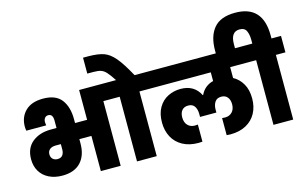

<svg xmlns="http://www.w3.org/2000/svg" viewBox="-117 -1367 2693 1692"><g transform="rotate(-15 1229.0 -521.0)"><path d="M886 -740V-590H797V0H616V-321H506V-283Q506 -173 448 -111Q390 -49 280 -49Q211 -49 158.5 -75Q106 -101 77.5 -148.5Q49 -196 49 -259Q49 -361 115.5 -414.5Q182 -468 284 -468H337V-537Q337 -596 295 -596Q275 -596 263.5 -581.5Q252 -567 252 -544Q252 -531 255 -514H74Q70 -534 70 -551Q70 -638 126 -693.5Q182 -749 288 -749Q404 -749 455 -682Q506 -615 506 -504V-468H616V-740ZM337 -321H290Q256 -321 236 -305Q216 -289 216 -260Q216 -232 233 -216.5Q250 -201 276 -201Q307 -201 322 -220.5Q337 -240 337 -273Z M1213 -740V-590H1126V0H946V-590H858V-740H953Q917 -795 894.5 -819.5Q872 -844 847 -852.5Q822 -861 778 -861H723V-1006H776Q862 -1005 912.5 -987Q963 -969 1010 -914Q1057 -859 1122 -740Z M1954 -590V-491Q2007 -462 2038.5 -407.5Q2070 -353 2070 -274Q2070 -199 2039 -141Q2008 -83 1948 -50Q1888 -17 1804 -17L1769 -19V-175L1796 -173Q1836 -173 1861 -199Q1886 -225 1886 -271Q1886 -311 1866 -335Q1846 -359 1810 -359Q1770 -359 1751.5 -331Q1733 -303 1733 -262V-235H1584V-262Q1584 -304 1566 -331.5Q1548 -359 1508 -359Q1471 -359 1451 -335.5Q1431 -312 1431 -271Q1431 -225 1456 -199Q1481 -173 1521 -173L1548 -175V-19L1513 -17Q1429 -17 1369 -50Q1309 -83 1278 -141Q1247 -199 1247 -274Q1247 -355 1279.5 -410Q1312 -465 1365.5 -491.5Q1419 -518 1481 -518Q1605 -518 1657 -414H1660Q1696 -490 1777 -511V-590H1186V-740H2131V-590Z M2458 -740V-590H2371V0H2191V-590H2103V-740H2196V-776Q2196 -823 2180.5 -856.5Q2165 -890 2119 -890Q2038 -890 2038 -776V-701H1863V-768Q1863 -896 1924 -969Q1985 -1042 2119 -1042Q2371 -1042 2371 -768V-740Z"/></g></svg>

Font: Fz Poppins ExtBd
Style: Regular
Weight: 800
Designer: Ninad Kale (Devanagari), Jonny Pinhorn (Latin)
Foundry: Indian Type Foundry
Version: Vit hóa bi Vntype.Com & FontZin.Com